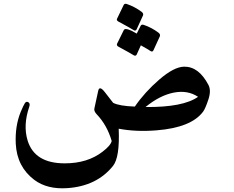

<svg xmlns="http://www.w3.org/2000/svg" viewBox="-20 -765 1253 1029"><path d="M966.8 -407.7Q1045.4 -408.7 1097.2 -309.6Q1112.8 -279.8 1096.7 -231.4Q1080.6 -183.1 1068.8 -167Q1005.4 -81.1 818.4 -66.4Q709 -57.6 616.2 -75.2Q622.6 78.6 585.4 124.5Q499 231.9 342.3 243.2Q233.4 251 164.1 199.2Q70.8 128.9 64.5 5.4Q60.1 -89.4 90.8 -165Q106 -201.2 113.5 -212.4Q121.1 -223.6 132.1 -217Q143.1 -210.4 136.7 -192.4Q103 -93.8 127.9 -12.2Q165.5 110.8 327.6 110.4Q448.7 110.4 529.3 48.3Q573.2 15.1 578.6 -9.3Q554.2 -93.8 498.5 -152.3Q482.4 -169.4 485.8 -183.6L506.3 -278.3Q512.7 -307.6 540.5 -272.9L586.4 -213.9Q619.1 -196.8 702.6 -193.8Q755.4 -271 834 -338.9Q912.6 -406.7 966.8 -407.7ZM1041.5 -246.1Q985.8 -283.2 911.1 -268.6Q836.4 -253.9 759.8 -191.4Q961.4 -189.5 1041.5 -246.1ZM643.1 -738.8Q647.5 -747.1 659.2 -743.7Q702.6 -729 740.2 -700.7Q750 -692.4 746.6 -682.6L711.9 -606.9Q706.1 -596.7 694.3 -604.7Q682.6 -612.8 613.8 -649.9Q602.5 -656.2 607.9 -666ZM733.9 -627Q738.3 -635.3 750 -631.8Q793.5 -617.2 830.6 -588.9Q840.3 -580.6 836.9 -570.8L802.2 -495.1Q796.9 -484.4 786.1 -491.9Q775.4 -499.5 734.9 -522L712.4 -472.2Q706.5 -461.9 694.6 -470Q682.6 -478 614.3 -515.1Q603 -521.5 607.9 -531.7L643.6 -604Q652.3 -620.6 712.9 -585Z"/></svg>

Font: Amiri
Style: Bold Slanted
Weight: 700
Italic angle: 9°
Designer: Khaled Hosny
Version: Version 000.107